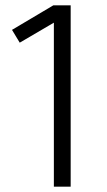

<svg xmlns="http://www.w3.org/2000/svg" viewBox="-20 -700 400 720"><path d="M25 -588 180 -680H245V0H182V-615L54 -540Z"/></svg>

Font: Inria Sans Light
Style: Regular
Weight: 300
Designer: Black Foundry Team
Foundry: Black Foundry
Version: Version 1.2; ttfautohint (v1.8.3)